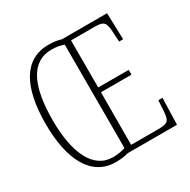

<svg xmlns="http://www.w3.org/2000/svg" viewBox="-164 -879 1030 1042"><g transform="rotate(-30 351.0 -357.5)"><path d="M271 10C300 10 327 7 350 0H659L664 -166H638L634 -102C630 -44 623 -30 561 -30H389L390 -359H581V-389H390V-684H536C600 -684 607 -670 610 -596L613 -548H638L633 -714H350C328 -721 302 -725 272 -725C120 -725 44 -593 44 -359C44 -137 118 10 271 10ZM271 -21C148 -21 87 -154 87 -358C87 -570 144 -694 272 -694C303 -694 328 -689 349 -681V-33C327 -26 302 -21 271 -21Z"/></g></svg>

Font: Noto Serif Georgian ExtraCondensed ExtraLight
Style: Regular
Weight: 200
Width: 2
Designer: Monotype Design Team, Akaki Razmadze
Foundry: Google LLC
Version: Version 2.003